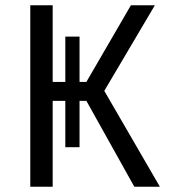

<svg xmlns="http://www.w3.org/2000/svg" viewBox="-20 -709 640 729"><path d="M228 -326H180V0H95V-689H180V-398H228V-570H282V-398H308L477 -689H568L376 -364L587 0H490L308 -326H282V-150H228Z"/></svg>

Font: FiraDG Mono
Style: Regular
Weight: 400
Designer: Carrois Corporate & Edenspiekermann AG
Foundry: Carrois Corporate GbR & Edenspiekermann AG
Version: Version 3.206